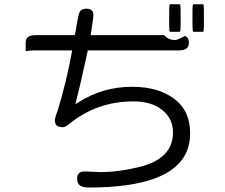

<svg xmlns="http://www.w3.org/2000/svg" viewBox="-20 -797 1040 886"><path d="M763.7 -777.3Q760.7 -770.5 760.7 -749V-679.7Q760.7 -657.7 763.7 -650.4H810.5Q813.5 -657.2 813.5 -679.7V-749Q813.5 -770.5 810.5 -777.3ZM871.1 -777.3Q868.2 -770.5 868.2 -749V-679.7Q868.2 -657.7 871.1 -650.4H918Q920.9 -657.2 920.9 -679.7V-749Q920.9 -770.5 918 -777.3ZM98.6 -561Q114.7 -564.5 143.6 -564.5H313L311.5 -556.2Q287.1 -422.4 246.6 -287.6Q233.4 -255.4 233.4 -241.2Q233.4 -226.6 240.7 -218.8Q250 -210 270.5 -210Q282.7 -210 302.2 -227.1Q428.2 -329.1 596.7 -329.1Q678.2 -329.1 728 -290Q778.3 -250.5 778.3 -185.5Q778.3 -124 738.3 -84Q699.2 -44.9 622.6 -26.4Q527.3 -2.9 444.3 -2.9Q429.2 -2.9 414.6 -3.9Q375 -5.9 372.6 -5.9Q353 -5.9 344.5 2.4Q335.9 10.7 335.9 27.3Q335.9 53.2 355.5 62.5Q368.2 68.4 388.7 68.4Q776.4 68.4 843.3 -102.1Q857.4 -137.7 857.4 -181.6Q857.4 -286.6 783.4 -341.6Q709.5 -396.5 588.9 -396.5Q454.1 -396.5 342.8 -325.2L327.6 -315.9L332 -333Q347.7 -392.1 385.3 -564.5H807.6Q832.5 -564.5 842.8 -575.2Q851.6 -583.5 851.6 -600.1Q851.6 -620.6 838.9 -628.4Q836.4 -629.9 833 -630.9Q798.8 -612.3 788.6 -612.3Q787.6 -612.3 787.1 -612.3Q757.3 -612.3 737.3 -634.8H398.4L409.2 -708L411.1 -726.1Q411.1 -741.2 403.3 -749Q395.5 -756.8 378.4 -756.8Q355.5 -756.8 347.7 -741.7Q341.3 -730.5 327.1 -643.1L324.2 -634.8H143.6Q117.7 -634.8 106.9 -624Q98.6 -615.7 98.6 -599.6Z"/></svg>

Font: YuPearl-Light
Style: Light
Weight: 300
Designer: Max Yao
Foundry: Max-Everyday
Version: Version 1.011; ttfautohint (v1.8.3)